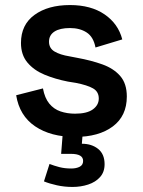

<svg xmlns="http://www.w3.org/2000/svg" viewBox="-20 -528 565 760"><path d="M277 14Q181 14 119 -28Q57 -70 44 -151L150 -178Q157 -140 175 -118Q193 -96 219.5 -87Q246 -78 277 -78Q324 -78 347.5 -95Q371 -112 371 -138Q371 -165 348.5 -178Q326 -191 280 -200L249 -205Q198 -215 156 -232.5Q114 -250 88.5 -280.5Q63 -311 63 -358Q63 -430 116.5 -469Q170 -508 257 -508Q340 -508 394 -471Q448 -434 464 -372L358 -340Q350 -382 323 -399.5Q296 -417 257 -417Q217 -417 195.5 -403Q174 -389 174 -363Q174 -337 196 -324Q218 -311 255 -305L286 -299Q341 -289 385.5 -273Q430 -257 456 -227Q482 -197 482 -146Q482 -69 426.5 -27.5Q371 14 277 14ZM267 212Q235 212 205.5 205.5Q176 199 154 190L176 121Q194 128 215 133.5Q236 139 262 139Q282 139 295.5 132Q309 125 309 109Q309 95 297 88Q285 81 260 81H222L230 -20H309L304 41Q343 41 368.5 61.5Q394 82 394 122Q394 153 376 173Q358 193 329 202.5Q300 212 267 212Z"/></svg>

Font: Space Grotesk Light SemiBold
Style: Regular
Weight: 600
Version: Version 2.000